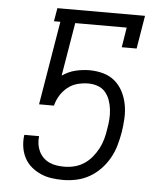

<svg xmlns="http://www.w3.org/2000/svg" viewBox="-53 -781 706 836"><g transform="rotate(5 300.0 -363.5)"><path d="M254 8Q228 8 203 4.5Q178 1 155.5 -9Q133 -19 114.5 -34.5Q96 -50 84.5 -71.5Q73 -93 69 -118Q65 -143 68 -169L69 -173H133V-172Q131 -155 133.5 -138Q136 -121 143 -106.5Q150 -92 161.5 -80.5Q173 -69 188 -62Q203 -55 220 -52.5Q237 -50 254 -50Q276 -50 298 -55.5Q320 -61 340 -74Q360 -87 375 -105.5Q390 -124 400.5 -144Q411 -164 417 -186Q423 -208 426 -230Q430 -251 431.5 -272.5Q433 -294 430.5 -315.5Q428 -337 421 -356.5Q414 -376 401 -391Q388 -406 368.5 -413Q349 -420 327 -420Q304 -420 280.5 -414Q257 -408 237.5 -392.5Q218 -377 205 -356Q192 -335 186 -311H121L182 -677H154L164 -735H547L523 -590H458L472 -677H247L208 -444Q235 -463 266 -470.5Q297 -478 327 -478Q358 -478 387 -470Q416 -462 438 -443.5Q460 -425 473.5 -398.5Q487 -372 492.5 -343Q498 -314 496.5 -282.5Q495 -251 490 -220Q485 -192 477 -163.5Q469 -135 454 -108Q439 -81 417 -58Q395 -35 368.5 -20Q342 -5 312.5 1.5Q283 8 254 8Z"/></g></svg>

Font: Iosevka Slab LtExObl
Style: Regular
Weight: 300
Width: 7
Italic angle: -9°
Monospace: yes
Designer: Belleve Invis
Foundry: Belleve Invis
Version: Version 11.1.0; ttfautohint (v1.8.3)